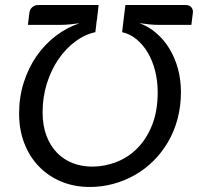

<svg xmlns="http://www.w3.org/2000/svg" viewBox="-20 -736 790 764"><path d="M337 8Q276 8 224.5 -13.2Q173 -34.5 135.5 -73Q98 -111.5 77 -165.2Q56 -219 56 -284.5Q56 -350.5 74.8 -408.8Q93.5 -467 126.2 -513.8Q159 -560.5 202.8 -593.8Q246.5 -627 296.5 -643.5Q277.5 -641 257.8 -639Q238 -637 219.5 -637H91L97 -685.5Q98.5 -698.5 108.2 -707.2Q118 -716 132.5 -716H372.5L365.5 -655.5H365L359.5 -608Q317.5 -599 279.5 -570.8Q241.5 -542.5 212.5 -500.2Q183.5 -458 166.5 -403.8Q149.5 -349.5 149.5 -289Q149.5 -236 165 -195.5Q180.5 -155 207.2 -127.8Q234 -100.5 269.8 -86.8Q305.5 -73 346.5 -73Q396.5 -73 443.8 -91.5Q491 -110 527.2 -146.8Q563.5 -183.5 585.5 -239Q607.5 -294.5 607.5 -369Q607.5 -414 597.2 -454.2Q587 -494.5 568.2 -526.2Q549.5 -558 523.5 -579.5Q497.5 -601 466 -608L471.5 -655.5L479 -716H719Q733.5 -716 741.2 -707.2Q749 -698.5 747.5 -685.5L741.5 -637H613Q594 -637 573.8 -639Q553.5 -641 534.5 -644Q571.5 -630.5 602 -604.2Q632.5 -578 654.2 -542.2Q676 -506.5 688 -462.8Q700 -419 700 -369.5Q700 -313 686.5 -262.8Q673 -212.5 648.5 -170.8Q624 -129 590.5 -95.8Q557 -62.5 516.5 -39.5Q476 -16.5 430.5 -4.2Q385 8 337 8Z"/></svg>

Font: Lato 2
Style: Italic
Weight: 400
Italic angle: -7°
Designer: Lukasz Dziedzic with Adam Twardoch and Botio Nikoltchev
Foundry: tyPoland Lukasz Dziedzic
Version: Version 2.015; 2015-08-06; http://www.latofonts.com/